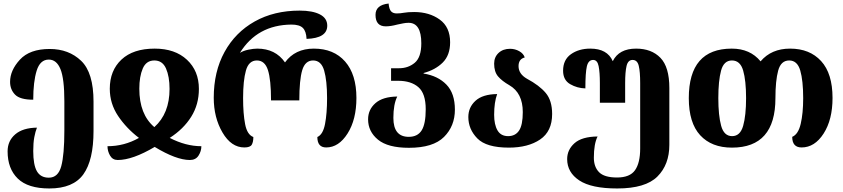

<svg xmlns="http://www.w3.org/2000/svg" viewBox="-20 -825 4770 1086"><path d="M259 241Q394 241 451.5 161Q509 81 509 -84V-250Q509 -414 439 -481Q369 -548 261 -548Q148 -548 92.5 -487.5Q37 -427 37 -362Q37 -319 65 -290Q93 -261 168 -261Q168 -363 187.5 -425.5Q207 -488 256 -488Q300 -488 322 -434Q344 -380 344 -252V-87Q344 50 326.5 115Q309 180 256 180Q210 180 189 144Q168 108 168 29Q168 -17 174 -49Q180 -81 189 -103Q109 -102 66 -65Q23 -28 23 31Q23 129 80.5 185Q138 241 259 241Z M646 80Q730 80 855 6Q977 80 1054 80Q1087 80 1103 55Q1119 30 1119 2Q1031 2 940 -45Q1018 -95 1061.5 -164.5Q1105 -234 1105 -322Q1105 -424 1037.5 -487Q970 -550 855 -550Q733 -550 667 -488Q601 -426 601 -323Q601 -239 648 -169Q695 -99 766 -45Q683 2 588 2Q588 30 602.5 55Q617 80 646 80ZM853 -106Q768 -178 768 -323Q768 -392 787.5 -437.5Q807 -483 853 -483Q899 -483 919 -437.5Q939 -392 939 -322Q939 -183 853 -106Z M1362 9Q1395 9 1404 -6.5Q1413 -22 1413 -50Q1378 -63 1366.5 -122.5Q1355 -182 1355 -270Q1355 -369 1371 -426Q1387 -483 1433 -483Q1478 -483 1495.5 -428.5Q1513 -374 1513 -257H1673Q1673 -373 1689.5 -428Q1706 -483 1751 -483Q1797 -483 1813.5 -426Q1830 -369 1830 -270Q1830 -184 1818.5 -124Q1807 -64 1775 -50Q1775 9 1825 9Q1896 9 1946 -70Q1996 -149 1996 -271Q1996 -404 1932 -477Q1868 -550 1755 -550Q1649 -550 1592 -472Q1538 -550 1435 -550Q1414 -550 1385 -544Q1356 -538 1337 -526Q1435 -684 1628 -686Q1674 -686 1693 -667Q1712 -648 1714 -605Q1831 -609 1831 -680Q1831 -722 1789.5 -743.5Q1748 -765 1675 -765Q1530 -765 1420.5 -703.5Q1311 -642 1250 -531Q1189 -420 1189 -272Q1189 -160 1238.5 -75.5Q1288 9 1362 9Z M2293 11Q2430 11 2491.5 -50.5Q2553 -112 2553 -205Q2553 -297 2505 -346.5Q2457 -396 2376 -409V-412Q2443 -430 2484.5 -471.5Q2526 -513 2526 -586Q2526 -672 2467 -714.5Q2408 -757 2323 -757Q2287 -757 2265.5 -753Q2244 -749 2224 -749Q2203 -749 2192 -761Q2181 -773 2178 -805Q2104 -797 2104 -741Q2104 -676 2162 -676Q2190 -676 2227 -686Q2246 -690 2261 -693Q2276 -696 2291 -696Q2363 -696 2363 -580Q2363 -501 2326 -470Q2289 -439 2237 -439H2192V-368H2232Q2305 -368 2346.5 -332Q2388 -296 2388 -207Q2388 -124 2365 -87.5Q2342 -51 2292 -51Q2205 -51 2205 -158Q2205 -235 2227 -279Q2145 -278 2103.5 -241.5Q2062 -205 2062 -150Q2062 -81 2118 -35Q2174 11 2293 11Z M2858 10Q2967 10 3035 -36Q3103 -82 3103 -180Q3103 -256 3067 -299Q3031 -342 2960 -380Q2913 -407 2913 -451Q2913 -491 2948 -500Q2941 -522 2917 -535.5Q2893 -549 2865 -549Q2825 -549 2800 -525.5Q2775 -502 2775 -465Q2775 -419 2797 -393Q2819 -367 2861 -343Q2937 -299 2937 -191Q2937 -118 2916 -86.5Q2895 -55 2854 -55Q2813 -55 2794 -87.5Q2775 -120 2775 -176Q2775 -246 2792 -293Q2710 -292 2669.5 -255Q2629 -218 2629 -163Q2629 -94 2680 -42Q2731 10 2858 10Z M3471 241Q3631 241 3698.5 173.5Q3766 106 3766 -6V-327Q3766 -446 3715.5 -498Q3665 -550 3578 -550Q3481 -550 3446 -479Q3415 -550 3319 -550Q3254 -550 3209.5 -518.5Q3165 -487 3165 -425Q3165 -372 3205 -349Q3245 -326 3291 -325Q3291 -414 3299.5 -450Q3308 -486 3335 -486Q3359 -486 3366 -451Q3373 -416 3373 -355V-244H3516V-355Q3516 -418 3524 -452Q3532 -486 3558 -486Q3585 -486 3593 -452.5Q3601 -419 3601 -355V15Q3601 96 3572 137.5Q3543 179 3470 179Q3398 179 3368.5 149Q3339 119 3339 67Q3339 -11 3360 -53Q3271 -52 3229.5 -15Q3188 22 3188 75Q3188 150 3256.5 195.5Q3325 241 3471 241Z M4120 10Q4366 10 4366 -270Q4366 -368 4381.5 -425.5Q4397 -483 4444 -483Q4490 -483 4506.5 -426Q4523 -369 4523 -270Q4523 -184 4509 -124.5Q4495 -65 4461 -51Q4461 9 4514 9Q4588 9 4638.5 -69.5Q4689 -148 4689 -271Q4689 -409 4624.5 -479.5Q4560 -550 4449 -550Q4343 -550 4282 -478Q4223 -550 4119 -550Q3876 -550 3876 -270Q3876 -130 3940.5 -60Q4005 10 4120 10ZM4121 -55Q4075 -55 4059 -113.5Q4043 -172 4043 -270Q4043 -368 4058.5 -425.5Q4074 -483 4120 -483Q4167 -483 4183.5 -426Q4200 -369 4200 -270Q4200 -172 4183.5 -113.5Q4167 -55 4121 -55Z"/></svg>

Font: Noto Serif Georgian SemiCondensed Extra
Style: Regular
Weight: 800
Width: 4
Designer: Monotype Design Team
Foundry: Monotype Imaging Inc.
Version: Version 1.901